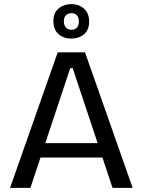

<svg xmlns="http://www.w3.org/2000/svg" viewBox="-20 -915 695 935"><path d="M29 0 261 -660H394L626 0H528L334 -583H322L128 0ZM139 -148V-218H528V-148ZM327 -727Q291 -727 265.5 -748.5Q240 -770 240 -811Q240 -853 265.5 -874Q291 -895 327 -895Q364 -895 389 -873Q414 -851 414 -810Q414 -769 389 -748Q364 -727 327 -727ZM329 -770Q346 -770 355 -781Q364 -792 364 -810Q364 -830 354.5 -840.5Q345 -851 328 -851Q311 -851 301 -840.5Q291 -830 291 -812Q291 -792 301 -781Q311 -770 329 -770Z"/></svg>

Font: Bricolage Grotesque 18pt
Style: Regular
Weight: 400
Version: Version 1.001;gftools[0.9.33.dev8+g029e19f]